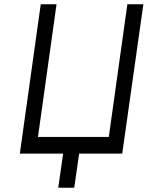

<svg xmlns="http://www.w3.org/2000/svg" viewBox="-20 -720 692 900"><path d="M73 0H276L253 160H328L351 0H553L652 -700H577L490 -78H158L245 -700H171Z"/></svg>

Font: Unageo
Style: Regular-Italic
Weight: 400
Designer: Richard Sepsi
Foundry: Richard Sepsi
Version: Version 2.000